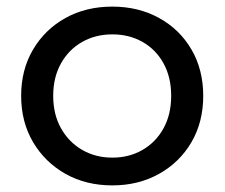

<svg xmlns="http://www.w3.org/2000/svg" viewBox="-20 -555 681 581"><path d="M320 6Q240 6 178 -29Q116 -64 80 -125Q44 -186 44 -265Q44 -344 80 -405Q116 -466 178 -500.5Q240 -535 320 -535Q399 -535 461.5 -500.5Q524 -466 559.5 -405Q595 -344 595 -265Q595 -186 559.5 -125Q524 -64 461.5 -29Q399 6 320 6ZM320 -78Q371 -78 411.5 -101.5Q452 -125 475 -167Q498 -209 498 -265Q498 -321 475 -363Q452 -405 411.5 -428Q371 -451 320 -451Q269 -451 228.5 -428Q188 -405 164.5 -363Q141 -321 141 -265Q141 -209 164.5 -167Q188 -125 228.5 -101.5Q269 -78 320 -78Z"/></svg>

Font: Montserrat Medium
Style: Regular
Weight: 500
Designer: Julieta Ulanovsky
Foundry: Julieta Ulanovsky
Version: Version 9.000; ttfautohint (v1.8.4.7-5d5b)